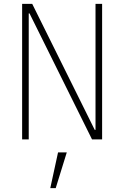

<svg xmlns="http://www.w3.org/2000/svg" viewBox="-20 -718 640 989"><path d="M132 -649H128V0H94V-698H146L468 -49H472V-698H506V0H454ZM279 67H324L267 251H239Z"/></svg>

Font: IBM Plex Mono ExtLt
Style: Regular
Weight: 200
Monospace: yes
Designer: Mike Abbink, Paul van der Laan, Pieter van Rosmalen
Foundry: Bold Monday
Version: Version 2.3